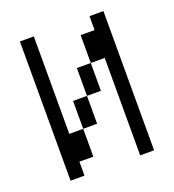

<svg xmlns="http://www.w3.org/2000/svg" viewBox="-117 -717 735 810"><g transform="rotate(-20 250.0 -312.5)"><path d="M125 -62.5H187.5Q187.5 -62.5 187.5 -187.5H125V-625H62.5Q62.5 -625 62.5 0H125ZM375 -437.5V0H437.5Q437.5 0 437.5 -625H375V-562.5H312.5Q312.5 -562.5 312.5 -437.5H250Q250 -437.5 250 -312.5H187.5Q187.5 -312.5 187.5 -187.5H250Q250 -187.5 250 -312.5H312.5Q312.5 -312.5 312.5 -437.5Z"/></g></svg>

Font: UnifontExMono
Style: Regular
Weight: 500
Version: Version 15.0.06